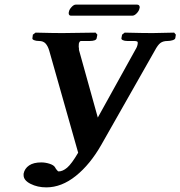

<svg xmlns="http://www.w3.org/2000/svg" viewBox="-20 -788 780 830"><path d="M551.8 -720.2H287.1Q276.9 -720.2 276.9 -731.9Q276.9 -734.9 277.8 -736.8Q279.3 -746.6 289.1 -757.3Q298.8 -768.1 308.1 -768.1H571.8Q584 -768.1 584 -755.9Q584 -753.9 583 -752Q581.5 -741.7 571.5 -731Q561.5 -720.2 551.8 -720.2ZM232.9 -46.9Q251 -46.9 270.3 -63.2Q289.6 -79.6 317.9 -127.9L192.9 -568.8Q187 -588.9 177 -599.9Q167 -610.8 148.9 -610.8Q135.3 -610.8 127 -614.5Q118.7 -618.2 120.1 -623L122.1 -638.2L133.8 -647Q209 -645 249 -645L393.1 -647L400.9 -638.2L397.9 -623Q396 -610.8 367.2 -610.8H330.1Q323.7 -610.8 320.8 -599.1Q319.3 -585.9 321.8 -574.2H320.8L402.8 -279.8L565.9 -574.2Q573.2 -585.4 575.2 -598.1Q576.7 -606 573.2 -608.4Q569.8 -610.8 560.1 -610.8H530.8Q518.6 -610.8 511.2 -614.3Q503.9 -617.7 504.9 -623L507.8 -638.2L519 -647Q597.2 -645 639.2 -645L732.9 -647L740.2 -638.2L737.8 -623Q736.3 -617.2 725.8 -614Q715.3 -610.8 704.1 -610.8Q685.1 -610.8 673.6 -602.3Q662.1 -593.8 648.9 -568.8L418 -162.1Q369.6 -77.1 307.9 -27.6Q246.1 22 180.2 22Q142.1 22 112.1 6.8Q82 -8.3 82 -30.8V-37.1Q86.4 -59.6 105.7 -72.8Q125 -85.9 158.2 -85.9Q176.3 -85.9 194.3 -80.1Q212.4 -74.2 217.8 -64.9Q220.7 -59.1 225.8 -53Q231 -46.9 232.9 -46.9Z"/></svg>

Font: Linux Libertine G
Style: Bold Italic
Weight: 700
Italic angle: -11.5°
Designer: Philipp H. Poll
Foundry: Philipp H. Poll
Version: Version 4.1.0